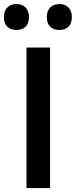

<svg xmlns="http://www.w3.org/2000/svg" viewBox="-48 -954 384 974"><path d="M86.5 0V-713H206V0ZM252.5 -802Q224 -802 206.8 -818.5Q189.5 -835 189.5 -868Q189.5 -899 206.8 -916.2Q224 -933.5 253.5 -933.5Q283 -933.5 299.8 -915.5Q316.5 -897.5 316.5 -868Q316.5 -835 299.5 -818.5Q282.5 -802 252.5 -802ZM35 -802Q6.5 -802 -10.8 -818.5Q-28 -835 -28 -868Q-28 -899 -10.8 -916.2Q6.5 -933.5 36 -933.5Q65.5 -933.5 82.2 -915.5Q99 -897.5 99 -868Q99 -835 82 -818.5Q65 -802 35 -802Z"/></svg>

Font: Commissioner Medium
Style: Regular
Weight: 500
Designer: Kostas Bartsokas
Foundry: Kostas Bartsokas
Version: Version 1.000; ttfautohint (v1.8.3)